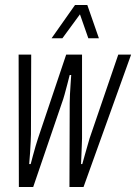

<svg xmlns="http://www.w3.org/2000/svg" viewBox="-20 -743 541 763"><path d="M55 0 54 -526H104L103 -210Q103 -202 102 -181Q101 -160 99.5 -136Q98 -112 96 -91H102Q106 -106 111 -125Q116 -144 121.5 -162.5Q127 -181 131 -193L243 -526H306V-193Q306 -180 305 -162Q304 -144 303.5 -125Q303 -106 302 -91H307Q312 -108 317.5 -128.5Q323 -149 328.5 -167Q334 -185 336 -193L450 -526H501L312 0H256L257 -334Q257 -347 258 -367.5Q259 -388 260.5 -408.5Q262 -429 263 -445H257Q253 -429 247.5 -408Q242 -387 236.5 -367Q231 -347 226 -334L112 0ZM185 -591 278 -723H327L373 -591H331L289 -711H316L228 -591Z"/></svg>

Font: Archivo ExtraCondensed ExtraLight
Style: Italic
Weight: 250
Width: 2
Italic angle: -10°
Designer: Hector Gatti
Foundry: Omnibus-Type
Version: Version 2.001